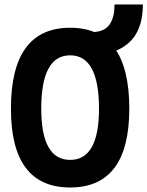

<svg xmlns="http://www.w3.org/2000/svg" viewBox="-20 -827 658 857"><path d="M293 9.8Q28.8 9.8 28.8 -341.8Q28.8 -703.1 293 -703.1Q557.1 -703.1 557.1 -341.8Q557.1 9.8 293 9.8ZM293 -113.3Q421.9 -113.3 421.9 -341.8Q421.9 -580.1 293 -580.1Q164.1 -580.1 164.1 -341.8Q164.1 -113.3 293 -113.3ZM410.6 -580.1 386.2 -681.2 415.5 -686Q454.1 -692.4 472.7 -723.1Q491.2 -753.9 491.2 -807.1H617.7Q617.7 -710.4 573.2 -655.3Q528.8 -600.1 439.9 -585Z"/></svg>

Font: Cascadia Mono
Style: Regular
Weight: 400
Monospace: yes
Designer: Aaron Bell
Foundry: Saja Typeworks
Version: Version 2404.023